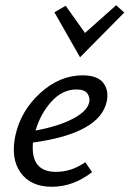

<svg xmlns="http://www.w3.org/2000/svg" viewBox="-20 -709 495 734"><path d="M455 -661 286 -490 188 -662 231 -687 305 -583 424 -689ZM296 -421Q352 -421 374.5 -392.5Q397 -364 388 -321Q362 -199 106 -164Q96 -52 194 -52Q254 -52 306 -89L332 -51Q260 5 178 5Q97 5 58.5 -49.5Q20 -104 39 -192Q60 -286 134 -353.5Q208 -421 296 -421ZM321 -318Q325 -335 314.5 -351Q304 -367 272 -367Q219 -367 177 -321Q135 -275 116 -210Q203 -226 258.5 -255Q314 -284 321 -318Z"/></svg>

Font: EauTest Medium
Style: Italic
Weight: 500
Italic angle: -12°
Designer: Christian Thalmann (Catharsis Fonts)
Version: Version 0.001;PS 000.001;hotconv 1.0.88;makeotf.lib2.5.64775